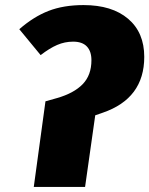

<svg xmlns="http://www.w3.org/2000/svg" viewBox="-20 -736 588 756"><path d="M159 -337 205 -350Q271 -369 305.5 -404.5Q340 -440 340 -499Q340 -534 322 -553Q304 -572 268 -572Q235 -572 205 -559Q175 -546 140 -519L56 -621Q112 -670 171 -693Q230 -716 309 -716Q421 -716 484.5 -662Q548 -608 548 -512Q548 -348 384 -292L355 -282L315 0H113Z"/></svg>

Font: FiraGO Heavy
Style: Italic
Weight: 900
Italic angle: -8°
Designer: bBox Type GmbH
Foundry: bBox Type GmbH
Version: Version 1.001